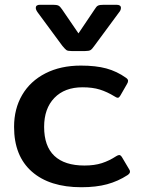

<svg xmlns="http://www.w3.org/2000/svg" viewBox="-20 -770 605 805"><path d="M242 -577 138 -718Q130 -729 130 -737Q130 -750 148 -750H201Q218 -750 225 -746.5Q232 -743 240 -731L309 -630L377 -731Q384 -743 391 -746.5Q398 -750 416 -750H468Q487 -750 487 -737Q487 -727 479 -718L375 -577Q366 -564 359.5 -560Q353 -556 337 -556H280Q264 -556 258.5 -560Q253 -564 242 -577ZM39 -238Q39 -314 73 -372Q107 -430 170.5 -462.5Q234 -495 319 -495Q382 -495 426 -483Q470 -471 508 -444Q517 -438 517 -431Q517 -425 512 -417L485 -370Q479 -360 474 -360Q469 -360 460 -366Q429 -385 398.5 -394.5Q368 -404 326 -404Q251 -404 208 -359.5Q165 -315 165 -238Q165 -157 208 -116.5Q251 -76 334 -76Q376 -76 407 -86Q438 -96 467 -115Q475 -120 480 -120Q486 -120 492 -110L521 -61Q525 -56 525 -50Q525 -43 515 -36Q475 -10 429 2.5Q383 15 321 15Q188 15 113.5 -50.5Q39 -116 39 -238Z"/></svg>

Font: Mitr
Style: Regular
Weight: 400
Designer: Thanarat Vachiruckul
Foundry: Cadson Demak
Version: Version 1.003